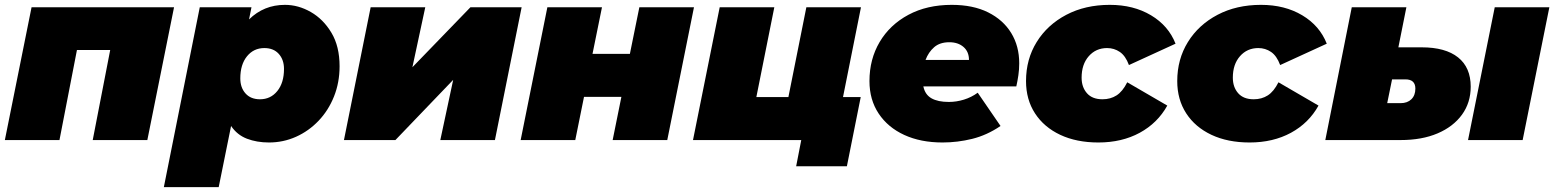

<svg xmlns="http://www.w3.org/2000/svg" viewBox="-22 -577 6403 791"><path d="M-2 0 108 -547H695L585 0H360L432 -371H295L223 0Z M1086 10Q1036 10 995.5 -5.5Q955 -21 930 -58L879 194H653L801 -547H1014L1004 -497Q1065 -557 1152 -557Q1207 -557 1258.5 -527.5Q1310 -498 1343.5 -442Q1377 -386 1377 -304Q1377 -237 1354 -179.5Q1331 -122 1290.5 -79.5Q1250 -37 1197.5 -13.5Q1145 10 1086 10ZM1049 -168Q1093 -168 1120.5 -202Q1148 -236 1148 -293Q1148 -331 1126.5 -355Q1105 -379 1067 -379Q1023 -379 995.5 -345Q968 -311 968 -254Q968 -216 989.5 -192Q1011 -168 1049 -168Z M1395 0 1505 -547H1730L1677 -300L1916 -547H2127L2017 0H1792L1845 -248L1607 0Z M2123 0 2233 -547H2458L2419 -355H2573L2612 -547H2837L2727 0H2502L2538 -178H2384L2348 0Z M2833 0 2943 -547H3168L3094 -177H3226L3300 -547H3525L3451 -177H3524L3467 108H3258L3279 0Z M3861 10Q3771 10 3703.5 -21Q3636 -52 3598 -109Q3560 -166 3560 -243Q3560 -333 3602 -404Q3644 -475 3720.5 -516Q3797 -557 3899 -557Q3987 -557 4049 -526Q4111 -495 4144 -441Q4177 -387 4177 -316Q4177 -291 4173.5 -267Q4170 -243 4165 -221H3782Q3789 -187 3815.5 -172Q3842 -157 3887 -157Q3918 -157 3949 -166.5Q3980 -176 4006 -195L4100 -58Q4044 -20 3983.5 -5Q3923 10 3861 10ZM3791 -330H3970Q3970 -364 3947.5 -383.5Q3925 -403 3889 -403Q3850 -403 3826.5 -382.5Q3803 -362 3791 -330Z M4503 10Q4413 10 4346 -21.5Q4279 -53 4242 -110Q4205 -167 4205 -243Q4205 -333 4249 -404Q4293 -475 4371 -516Q4449 -557 4550 -557Q4648 -557 4720 -514Q4792 -471 4821 -397L4629 -309Q4615 -347 4591.5 -363Q4568 -379 4539 -379Q4493 -379 4463.5 -345.5Q4434 -312 4434 -257Q4434 -218 4456 -193Q4478 -168 4520 -168Q4553 -168 4578 -184Q4603 -200 4622 -238L4787 -142Q4747 -70 4673.5 -30Q4600 10 4503 10Z M5126 10Q5036 10 4969 -21.5Q4902 -53 4865 -110Q4828 -167 4828 -243Q4828 -333 4872 -404Q4916 -475 4994 -516Q5072 -557 5173 -557Q5271 -557 5343 -514Q5415 -471 5444 -397L5252 -309Q5238 -347 5214.5 -363Q5191 -379 5162 -379Q5116 -379 5086.5 -345.5Q5057 -312 5057 -257Q5057 -218 5079 -193Q5101 -168 5143 -168Q5176 -168 5201 -184Q5226 -200 5245 -238L5410 -142Q5370 -70 5296.5 -30Q5223 10 5126 10Z M5835 -382Q5933 -382 5985 -340.5Q6037 -299 6037 -220Q6037 -154 6001 -104.5Q5965 -55 5900.5 -27.5Q5836 0 5748 0H5438L5547 -547H5772L5739 -382ZM6026 0 6136 -547H6361L6251 0ZM5748 -152Q5776 -152 5792.5 -168Q5809 -184 5809 -212Q5809 -250 5768 -250H5713L5693 -152Z"/></svg>

Font: Montserrat Black
Style: Italic
Weight: 900
Italic angle: -11.3°
Designer: Julieta Ulanovsky
Foundry: Julieta Ulanovsky
Version: Version 9.000; ttfautohint (v1.8.4.7-5d5b)